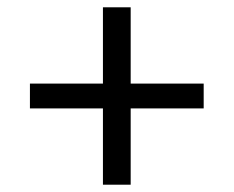

<svg xmlns="http://www.w3.org/2000/svg" viewBox="-20 -568 640 526"><path d="M262 -62V-271H62V-339H262V-548H338V-339H538V-271H338V-62Z"/></svg>

Font: iA Writer Mono V
Style: Regular
Weight: 400
Designer: Mike Abbink, Paul van der Laan, Pieter van Rosmalen
Foundry: Bold Monday
Version: Version 2.000